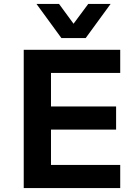

<svg xmlns="http://www.w3.org/2000/svg" viewBox="-20 -959 715 979"><path d="M101 0V-705H593V-587H240V-416H572V-298H240V-118H593V0ZM293 -765 166 -939H281L355 -838L430 -939H544L417 -765Z"/></svg>

Font: Nunito Sans 6pt
Style: Bold
Weight: 700
Version: Version 3.101;gftools[0.9.27]